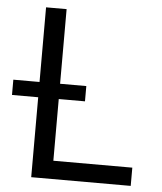

<svg xmlns="http://www.w3.org/2000/svg" viewBox="-76 -773 691 819"><g transform="rotate(5 269.5 -363.5)"><path d="M88.1 -342.3H-24.1V-407.7H88.1V-727.3H176.1V-407.7H288.4V-342.3H176.1V-78.1H514.2V0H88.1Z"/></g></svg>

Font: Fast_Sans
Style: Regular
Weight: 400
Designer: Rasmus Andersson
Foundry: rsms
Version: Version 3.018;git-588b23468